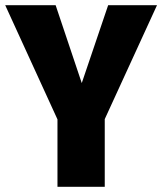

<svg xmlns="http://www.w3.org/2000/svg" viewBox="-33 -715 621 735"><path d="M568 -695 368 -259V0H187V-258L-13 -695H180L280 -397L381 -695Z"/></svg>

Font: Fira Sans Condensed ExtraBold
Style: Regular
Weight: 800
Width: 3
Designer: Carrois Corporate & Edenspiekermann AG
Foundry: Carrois Corporate GbR & Edenspiekermann AG
Version: Version 4.203